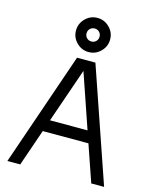

<svg xmlns="http://www.w3.org/2000/svg" viewBox="-138 -1050 911 1141"><g transform="rotate(15 317.5 -480.0)"><path d="M374 -700 615 0H536L458 -226H177L99 0H20L261 -700ZM318 -634 202 -299H433ZM318 -960Q361 -960 392 -929Q423 -898 423 -855Q423 -812 392 -781Q361 -750 318 -750Q275 -750 244 -781Q213 -812 213 -855Q213 -898 244 -929Q275 -960 318 -960ZM318 -815Q335 -815 346.5 -826.5Q358 -838 358 -855Q358 -872 346.5 -883.5Q335 -895 318 -895Q301 -895 289.5 -883.5Q278 -872 278 -855Q278 -838 289.5 -826.5Q301 -815 318 -815Z"/></g></svg>

Font: MedMera Sans
Style: Regular
Weight: 400
Designer: Kasper Nordkvist
Foundry: UNCUT.wtf
Version: Version 1.300